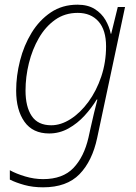

<svg xmlns="http://www.w3.org/2000/svg" viewBox="-20 -560 582 820"><path d="M164 240Q120 240 84 230Q48 220 22 207V167Q49 182 87.5 193.5Q126 205 164 205Q248 205 293.5 157.5Q339 110 358 27L367 -14Q373 -42 381.5 -77Q390 -112 396 -135H393Q372 -100 341.5 -66.5Q311 -33 272.5 -11.5Q234 10 190 10Q120 10 84.5 -40Q49 -90 49 -173Q49 -236 65.5 -301Q82 -366 115 -420Q148 -474 197 -507Q246 -540 311 -540Q355 -540 384.5 -521.5Q414 -503 430.5 -474.5Q447 -446 453 -416H455L483 -530H514L395 29Q374 128 319.5 184Q265 240 164 240ZM199 -25Q240 -25 281.5 -51.5Q323 -78 357.5 -125Q392 -172 412.5 -233Q433 -294 433 -362Q433 -432 400.5 -468.5Q368 -505 312 -505Q257 -505 215.5 -475.5Q174 -446 146 -397.5Q118 -349 103.5 -290.5Q89 -232 89 -173Q89 -104 115.5 -64.5Q142 -25 199 -25Z"/></svg>

Font: Noto Sans Disp ExtLt
Style: Italic
Weight: 200
Italic angle: -12°
Designer: Monotype Design Team
Foundry: Monotype Imaging Inc.
Version: Version 2.000;GOOG;noto-source:20170915:90ef993387c0